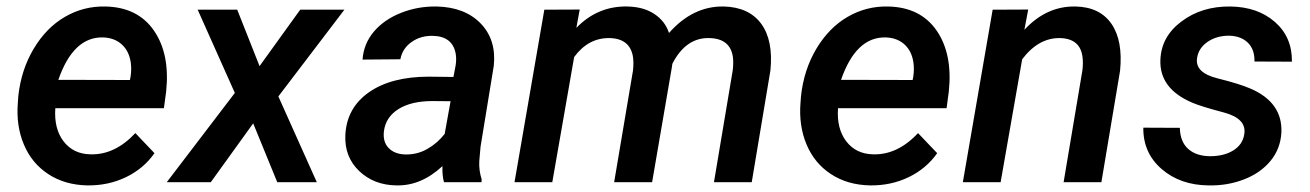

<svg xmlns="http://www.w3.org/2000/svg" viewBox="-20 -558 4012 588"><path d="M247.1 9.8Q178.2 8.3 127.7 -24.9Q77.1 -58.1 53 -115.7Q28.8 -173.3 34.7 -244.1L36.1 -264.2Q44.9 -344.7 83.3 -408.9Q121.6 -473.1 178.7 -506.3Q235.8 -539.6 302.7 -538.1Q401.9 -536.1 451.4 -464.4Q501 -392.6 488.8 -277.3L481.9 -226.6H149.4Q145 -163.6 174.8 -125Q204.6 -86.4 256.8 -85.4Q331.5 -83 394.5 -150.4L453.1 -88.9Q419.9 -41.5 365.7 -15.4Q311.5 10.7 247.1 9.8ZM296.4 -443.4Q204.6 -446.3 158.7 -313.5L377.9 -313L379.9 -323.2Q383.3 -345.7 380.4 -367.2Q375 -401.9 353 -421.9Q331.1 -441.9 296.4 -443.4Z M774.9 -355.5 899.4 -528.3H1034.7L832.5 -262.7L950.2 0H829.1L755.4 -180.2L625.5 0H490.7L699.2 -273.4L585.4 -528.3H706.5Z M1339.8 0Q1334 -19.5 1335 -49.3Q1269.5 11.7 1193.8 9.8Q1125 8.8 1079.8 -34.4Q1034.7 -77.6 1037.6 -144Q1041.5 -227.5 1109.9 -275.4Q1178.2 -323.2 1293.5 -323.2L1368.7 -322.3L1375.5 -358.4Q1378.4 -377.4 1375.5 -394Q1365.7 -446.8 1305.7 -448.2Q1268.6 -449.2 1240.5 -429.4Q1212.4 -409.7 1206.1 -376.5L1090.3 -375.5Q1093.8 -424.3 1125 -461.2Q1156.2 -498 1208 -518.6Q1259.8 -539.1 1317.4 -538.1Q1403.8 -536.1 1452.1 -486.1Q1500.5 -436 1492.2 -356.4L1451.7 -108.9L1447.8 -64.9Q1446.3 -36.1 1455.1 -8.8L1454.6 0ZM1220.7 -85Q1257.3 -84 1288.6 -101.8Q1319.8 -119.6 1341.8 -147.9L1359.9 -248L1304.7 -248.5Q1239.3 -248.5 1200.2 -223.9Q1161.1 -199.2 1155.8 -156.2Q1151.9 -123.5 1170.2 -104.7Q1188.5 -85.9 1220.7 -85Z M1755.4 -528.8 1745.1 -472.7Q1810.5 -540 1901.4 -538.1Q1951.2 -537.1 1984.1 -515.1Q2017.1 -493.2 2028.8 -457Q2102.1 -540 2196.8 -538.1Q2273.9 -536.1 2311.3 -485.1Q2348.6 -434.1 2339.4 -342.3L2282.2 0H2166.5L2224.1 -343.3Q2226.6 -364.7 2224.6 -382.8Q2216.8 -439.9 2152.3 -441.4Q2080.6 -443.4 2039.1 -362.8L2037.6 -352.1L1977.1 0H1860.8L1918.5 -341.8Q1920.9 -362.8 1918.9 -380.9Q1911.1 -439.9 1846.7 -441.4Q1781.7 -442.4 1738.3 -383.3L1671.4 0H1555.7L1647 -528.3Z M2644 9.8Q2575.2 8.3 2524.7 -24.9Q2474.1 -58.1 2450 -115.7Q2425.8 -173.3 2431.6 -244.1L2433.1 -264.2Q2441.9 -344.7 2480.2 -408.9Q2518.6 -473.1 2575.7 -506.3Q2632.8 -539.6 2699.7 -538.1Q2798.8 -536.1 2848.4 -464.4Q2897.9 -392.6 2885.7 -277.3L2878.9 -226.6H2546.4Q2542 -163.6 2571.8 -125Q2601.6 -86.4 2653.8 -85.4Q2728.5 -83 2791.5 -150.4L2850.1 -88.9Q2816.9 -41.5 2762.7 -15.4Q2708.5 10.7 2644 9.8ZM2693.4 -443.4Q2601.6 -446.3 2555.7 -313.5L2774.9 -313L2776.9 -323.2Q2780.3 -345.7 2777.3 -367.2Q2772 -401.9 2750 -421.9Q2728 -441.9 2693.4 -443.4Z M3128.9 -528.8 3117.2 -466.8Q3185.1 -540 3273.9 -538.1Q3348.1 -536.6 3383.8 -485.1Q3419.4 -433.6 3410.2 -341.3L3353 0H3237.3L3294.9 -342.8Q3297.4 -363.8 3295.4 -381.8Q3289.1 -439.9 3226.1 -441.4Q3160.2 -442.4 3110.4 -376.5L3044.4 0H2928.7L3020 -528.3Z M3790.5 -146.5Q3798.8 -194.8 3727.8 -213.6Q3656.7 -232.4 3630.9 -243.7Q3530.3 -286.6 3533.7 -374.5Q3536.1 -445.8 3598.4 -492.4Q3660.6 -539.1 3747.6 -538.1Q3831.5 -537.1 3884.5 -490.7Q3937.5 -444.3 3936.5 -369.1L3821.8 -369.6Q3822.8 -406.2 3801.8 -427Q3780.8 -447.8 3744.1 -448.7Q3705.6 -448.7 3678 -429.7Q3650.4 -410.6 3646 -379.9Q3639.2 -335.4 3708.5 -318.1Q3777.8 -300.8 3811 -286.1Q3907.7 -243.7 3904.3 -153.3Q3901.9 -103 3871.3 -65.7Q3840.8 -28.3 3789.6 -8.5Q3738.3 11.2 3680.7 9.8Q3594.2 8.8 3537.4 -40.5Q3480.5 -89.8 3481.4 -167L3593.3 -166.5Q3594.2 -124 3618.7 -102.1Q3643.1 -80.1 3685.5 -79.6Q3728.5 -79.6 3757.1 -97.4Q3785.6 -115.2 3790.5 -146.5Z"/></svg>

Font: Roboto Medium
Style: Italic
Weight: 500
Italic angle: -12°
Designer: Google
Version: Version 2.134; 2016